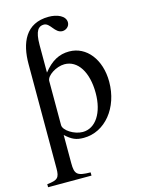

<svg xmlns="http://www.w3.org/2000/svg" viewBox="-131 -743 761 1034"><g transform="rotate(-15 250.0 -226.0)"><path d="M159 -535C159 -615 180 -635 209 -635C245 -635 255 -575 298 -575C317 -575 338 -590 338 -613C338 -650 292 -669 245 -669C116 -669 75 -568 75 -451V131C75 183 64 194 5 200V217H247V199C172 198 159 187 159 124V-33C195 0 218 10 260 10C379 10 470 -102 470 -247C470 -371 400 -460 303 -460C247 -460 203 -436 159 -381ZM159 -334C159 -364 215 -400 261 -400C335 -400 384 -324 384 -207C384 -97 335 -22 263 -22C216 -22 159 -58 159 -88Z"/></g></svg>

Font: STIX Math
Style: Regular
Weight: 400
Designer: MicroPress Inc., with final additions and corrections provided by Coen Hoffman, Elsevier (retired)
Version: Version 1.1.0